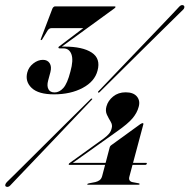

<svg xmlns="http://www.w3.org/2000/svg" viewBox="-26 -725 744 754"><path d="M405 -147Q406 -150 407.2 -151.5Q408.5 -153 410.5 -154.5L525 -237.5Q528 -239.5 530.5 -240.5Q533 -241.5 534.5 -241.5Q538 -241.5 537 -237L482.5 -33Q479.5 -23 482.5 -17.5Q485.5 -12 493 -10L519.5 -5Q523 -3.5 522.5 -2Q521.5 0.5 517.5 0.5H320.5Q316 0.5 316.5 -2Q317.5 -3.5 323 -5L348.5 -10Q358.5 -12.5 365.2 -17.5Q372 -22.5 375 -33ZM382.5 -182Q394.5 -191 402 -199.8Q409.5 -208.5 412.5 -221Q416.5 -234 408.8 -246.8Q401 -259.5 394 -274.2Q387 -289 392 -307Q398 -329.5 418.2 -346Q438.5 -362.5 467.5 -362.5Q498 -362.5 511.8 -345.8Q525.5 -329 518.5 -305Q512.5 -282 494.5 -260.5Q476.5 -239 433 -208.5L251.5 -79.5L251 -85.5H547.5Q549.5 -85.5 550.2 -84.5Q551 -83.5 550.5 -82Q549 -77.5 544 -77.5H246Q244.5 -77.5 244 -78.2Q243.5 -79 244 -80.5Q244.5 -81.5 245 -82.8Q245.5 -84 247 -84.5ZM365.5 -363.5Q363.5 -362 362.2 -361.2Q361 -360.5 360 -362Q358.5 -362.5 358.8 -364Q359 -365.5 361.5 -367.5Q366 -372 390.2 -397.5Q414.5 -423 450 -460Q485.5 -497 524.5 -537.8Q563.5 -578.5 598 -614.5Q632.5 -650.5 654.5 -673.8Q676.5 -697 678 -699Q682.5 -704 687.8 -705Q693 -706 696 -702.5Q699 -700 697.8 -694.8Q696.5 -689.5 692 -686Q690.5 -684.5 667.5 -662Q644.5 -639.5 609 -604.5Q573.5 -569.5 533.5 -530Q493.5 -490.5 457 -454.2Q420.5 -418 395.5 -393.2Q370.5 -368.5 365.5 -363.5ZM328.5 -334.5Q330.5 -337 332.8 -337.8Q335 -338.5 335.5 -337.5Q337 -337 336 -335Q335 -333 332.5 -331Q328 -326.5 303.8 -301Q279.5 -275.5 243.8 -238Q208 -200.5 169 -159.2Q130 -118 95.2 -81.8Q60.5 -45.5 38 -21.8Q15.5 2 14 3.5Q10 8 4.8 8.8Q-0.5 9.5 -3.5 7Q-6.5 4.5 -5 -0.5Q-3.5 -5.5 1.5 -10.5Q3.5 -12 26.5 -35Q49.5 -58 85.2 -93.2Q121 -128.5 161 -168.5Q201 -208.5 237.5 -244.5Q274 -280.5 299.2 -305.5Q324.5 -330.5 328.5 -334.5ZM212 -538.5 210.5 -542Q213 -542 219.2 -542Q225.5 -542 227 -542Q298.5 -542 334.2 -518.5Q370 -495 357 -447.5Q346 -405 298.8 -379.8Q251.5 -354.5 186 -354.5Q125 -354.5 98.5 -379.5Q72 -404.5 81 -440Q86.5 -461.5 104.8 -475.8Q123 -490 142.5 -490Q160.5 -490 169 -476.8Q177.5 -463.5 172 -442L163 -408.5Q157.5 -388 164 -375Q170.5 -362 188.5 -362Q207 -362 222.8 -379.5Q238.5 -397 250.5 -444Q263 -488.5 254.5 -511.8Q246 -535 223 -535H208.5Q205.5 -535 204.2 -536.2Q203 -537.5 203.5 -539Q204 -540.5 205 -541.8Q206 -543 208 -544L305 -617.5L306.5 -614.5H176.5Q166.5 -614.5 160.5 -604.5L139.5 -570Q139 -569 137.8 -568.2Q136.5 -567.5 135.5 -567.5Q134 -567.5 133.8 -568.8Q133.5 -570 134 -571L179.5 -690.5Q181 -694.5 184 -697.2Q187 -700 190.5 -700H424Q426 -700 427 -699.2Q428 -698.5 427.5 -697Q427 -696 426 -694.5Q425 -693 422.5 -691.5Z"/></svg>

Font: Fraunces 120pt
Style: Bold Italic
Weight: 700
Italic angle: -16°
Version: Version 1.000;[b76b70a41]